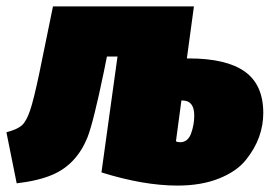

<svg xmlns="http://www.w3.org/2000/svg" viewBox="-50 -556 846 598"><path d="M538 -374Q655 -374 712.5 -333Q770 -292 770 -204Q770 -166 757 -129.5Q744 -93 715.5 -57.5Q687 -22 632 0Q577 22 503 22Q397 22 266 -19L316 -380H283L274 -335Q241 -175 222 -127Q188 -44 114 -12Q70 7 2 15L-30 -144Q4 -153 18 -165.5Q32 -178 43.5 -211.5Q55 -245 72 -326L115 -536H554L532 -374ZM511 -113Q535 -113 545 -140Q555 -167 555 -196Q555 -243 518 -243H515L498 -116Q503 -113 511 -113Z"/></svg>

Font: Fira Sans Ultra
Style: Italic
Weight: 950
Italic angle: -8°
Designer: Carrois Corporate & Edenspiekermann AG
Foundry: Carrois Corporate GbR & Edenspiekermann AG
Version: Version 4.203;PS 004.203;hotconv 1.0.88;makeotf.lib2.5.64775